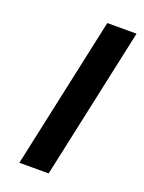

<svg xmlns="http://www.w3.org/2000/svg" viewBox="-128 -721 589 783"><g transform="rotate(20 166.5 -329.0)"><path d="M57 0 199 -658H326L184 0Z"/></g></svg>

Font: Ysabeau Infant
Style: Bold Italic
Weight: 700
Italic angle: -12°
Designer: Christian Thalmann (Catharsis Fonts)
Version: Version 2.001;gftools[0.9.30]; featfreeze: ss01,ss02,lnum